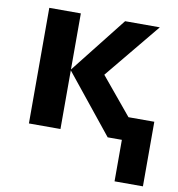

<svg xmlns="http://www.w3.org/2000/svg" viewBox="-83 -621 830 893"><g transform="rotate(10 332.5 -175.0)"><path d="M517 196V0H450L227 -277V0H78V-546H227V-281L436 -546H600L384 -284L529 -109H651V196Z"/></g></svg>

Font: Noto IKEA Latin
Style: Bold
Weight: 700
Designer: Monotype Design Team
Foundry: Monotype Imaging Inc.
Version: Version 1.0